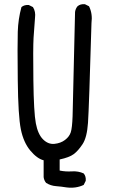

<svg xmlns="http://www.w3.org/2000/svg" viewBox="-20 -770 540 913"><path d="M295.9 121.1Q272.5 117.2 246.6 115.2Q220.7 113.3 199.2 99.6Q189.5 87.9 187.5 72.3V-7.8Q156.2 -15.6 124 -54.2Q91.8 -92.8 79.1 -155.3Q66.4 -217.8 64.5 -387.7Q62.5 -557.6 64.5 -618.7Q66.4 -679.7 82 -736.3Q95.7 -748 117.2 -746.1L136.7 -736.3Q150.4 -714.8 146.5 -685.5Q142.6 -638.7 139.6 -590.3Q136.7 -542 138.7 -388.7Q140.6 -235.4 150.4 -183.6Q160.2 -131.8 184.6 -107.4Q209 -83 238.8 -85.9Q268.6 -88.9 289.1 -104.5Q309.6 -120.1 316.4 -140.6Q323.2 -161.1 325.2 -217.8Q327.1 -274.4 336.9 -712.9Q338.9 -728.5 348.6 -740.2Q362.3 -752 383.8 -750L403.3 -740.2Q420.9 -705.1 415 -660.2Q403.3 -254.9 398.4 -185.5Q393.6 -116.2 372.6 -84.5Q351.6 -52.7 330.6 -37.1Q309.6 -21.5 263.7 -11.7V41Q292 46.9 322.3 44.9Q352.5 43 377.9 54.7Q389.6 68.4 387.7 89.8L377.9 109.4Q340.8 127 295.9 121.1Z"/></svg>

Font: NaikaiFont
Style: Regular-Lite
Weight: 400
Version: Version 1.67